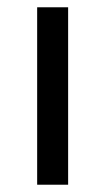

<svg xmlns="http://www.w3.org/2000/svg" viewBox="-20 -507 289 527"><path d="M167 0H82V-487H167Z"/></svg>

Font: Exo 2
Style: Regular
Weight: 400
Designer: Natanael Gama
Version: Version 1.001;PS 001.001;hotconv 1.0.70;makeotf.lib2.5.58329